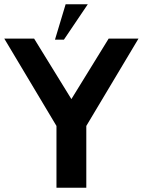

<svg xmlns="http://www.w3.org/2000/svg" viewBox="-20 -881 670 901"><path d="M630 -700 385 -290V0H245V-290L0 -700H140L315 -416L490 -700H630ZM288 -861H392L280 -695H238L288 -861Z"/></svg>

Font: CAT North
Style: Regular
Weight: 400
Designer: Peter Wiegel
Foundry: Peter Wiegel
Version: Version 1.000